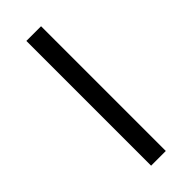

<svg xmlns="http://www.w3.org/2000/svg" viewBox="-240 -763 795 795"><g transform="rotate(-45 157.5 -365.0)"><path d="M115.2 0V-730.5H201.2V0Z"/></g></svg>

Font: Gen Shin Gothic Normal
Style: Regular
Weight: 300
Designer: [Source Han Sans]
Ryoko NISHIZUKA  (kana & ideographs); Paul D. Hunt (Latin, Greek & Cyrillic); Wenlong ZHANG  (bopomofo
Version: Version 1.002.20150607